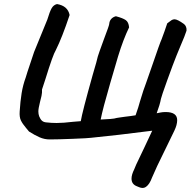

<svg xmlns="http://www.w3.org/2000/svg" viewBox="-20 -682 939 946"><path d="M773 -195Q768 -167 752 -124Q757 -125 769.5 -127.5Q782 -130 796 -130Q853 -130 853 -90Q853 -67 839 -38Q819 4 806.5 29Q794 54 787 69Q751 141 729 193Q717 226 700 238Q692 244 682 244Q674 244 666 240.5Q658 237 655 236Q628 226 628 198Q628 179 641 153Q650 132 651 129Q669 92 693 41Q717 -10 730 -38L567 -18L428 -3Q415 -1 338.5 2Q262 5 225 5Q199 5 175 -5.5Q151 -16 123 -34Q123 -34 108 -52Q91 -72 83 -88.5Q75 -105 77 -133Q80 -182 86.5 -222.5Q93 -263 107 -301L115 -327Q148 -426 148 -426L213 -585Q225 -625 234.5 -641.5Q244 -658 261 -662Q314 -653 323 -608Q286 -497 255 -435Q241 -413 204 -293L187 -241Q188 -226 184.5 -209.5Q181 -193 177 -179Q169 -147 169 -133Q169 -120 173 -109Q179 -94 187 -87Q195 -80 208 -79Q234 -76 259 -76Q291 -76 341 -82L378 -85Q385 -129 437 -314Q459 -388 462 -404Q465 -415 491 -486Q518 -557 518 -563Q519 -578 527.5 -588Q536 -598 551 -602Q585 -593 599.5 -583Q614 -573 616 -547Q587 -487 562 -405L523 -272Q486 -145 476 -93Q537 -96 543 -98Q553 -101 568.5 -103Q584 -105 597 -107Q625 -110 648 -114Q656 -136 661 -152.5Q666 -169 669 -180Q688 -244 699 -271L728 -354Q769 -474 776 -488Q782 -503 790.5 -527.5Q799 -552 804 -567Q818 -578 825 -582.5Q832 -587 840 -587Q854 -587 886 -564Q893 -559 896.5 -550Q900 -541 899 -531Q892 -508 869 -455L850 -409Q833 -367 804 -286.5Q775 -206 773 -195Z"/></svg>

Font: Caveat
Style: Bold
Weight: 700
Designer: Pablo Impallari
Foundry: Pablo Impallari
Version: Version 1.500; ttfautohint (v1.6)